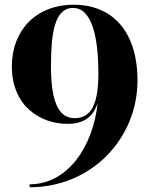

<svg xmlns="http://www.w3.org/2000/svg" viewBox="-20 -780 650 810"><path d="M560 -440C560 -650 452 -760 291 -760C130 -760 30 -650 30 -500C30 -330 153 -257.5 264 -257.5C337.5 -257.5 374.5 -290 392 -346C373 -163.5 267 -2.5 105 -2.5V10C368 10 560 -197 560 -440ZM195 -500C195 -636 209 -746.5 288 -746.5C367 -746.5 395 -626 395 -470C395 -342.5 366 -281.5 294.5 -281.5C230.5 -281.5 195 -344 195 -500Z"/></svg>

Font: Bodoni* 16pt
Style: Bold
Weight: 700
Version: Version 2.3